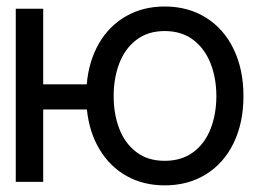

<svg xmlns="http://www.w3.org/2000/svg" viewBox="-20 -557 816 588"><path d="M112.3 -298.8H245.6Q252 -370.6 283.4 -424.6Q314.9 -478.5 366.7 -507.8Q418.5 -537.1 484.4 -537.1Q556.2 -537.1 610.8 -502.9Q665.5 -468.8 695.6 -406.5Q725.6 -344.2 725.6 -262.7Q725.6 -181.2 695.6 -119.1Q665.5 -57.1 610.8 -23.2Q556.2 10.7 484.4 10.7Q419.4 10.7 368.2 -17.8Q316.9 -46.4 285.2 -98.9Q253.4 -151.4 246.1 -221.7H112.3V0H28.3V-530.3H112.3ZM642.6 -262.7Q642.6 -317.4 625 -362.5Q607.4 -407.7 572 -434.8Q536.6 -461.9 484.4 -461.9Q432.6 -461.9 397.5 -434.8Q362.3 -407.7 345.2 -362.5Q328.1 -317.4 328.1 -262.7Q328.1 -208 345.2 -163.1Q362.3 -118.2 397.5 -91.3Q432.6 -64.5 484.4 -64.5Q536.6 -64.5 572.3 -91.3Q607.9 -118.2 625.2 -163.1Q642.6 -208 642.6 -262.7Z"/></svg>

Font: Pretendard GOV
Style: Regular
Weight: 400
Designer: Base glyphs from Inter by Rasmus Andersson; Hangeul glyphs from Noto Sans CJK(Source Han Sans) by Jang Soo-young and Kan
Foundry: Kil Hyung-jin
Version: Version 1.309